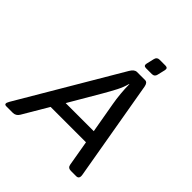

<svg xmlns="http://www.w3.org/2000/svg" viewBox="-262 -1000 1152 1152"><g transform="rotate(45 313.5 -424.0)"><path d="M408.2 -754.4Q386.2 -754.4 391.1 -776.4L402.8 -826.2Q407.7 -848.1 429.7 -848.1H479.5Q501.5 -848.1 496.6 -826.2L484.9 -776.4Q480 -754.4 458 -754.4ZM-22.9 0Q-47.9 0 -28.8 -32.2L347.2 -670.4Q364.7 -700.2 386.2 -700.2H454.6Q474.6 -700.2 480 -670.4L590.3 -32.2Q595.7 0 569.8 0H525.4Q499.5 0 495.6 -23.9L467.8 -185.5H167.5L72.3 -23.9Q58.1 0 31.7 0ZM215.3 -265.6H453.6L419.4 -460.9Q413.1 -496.1 409.2 -537.8Q405.3 -579.6 405.3 -615.7H403.3Q394.5 -581.1 376 -544.9Q357.4 -508.8 329.6 -460.9Z"/></g></svg>

Font: Istok Web
Style: Italic
Weight: 400
Italic angle: -13°
Designer: Andrey V. Panov
Foundry: Andrey V. Panov
Version: Version 1.0.2g